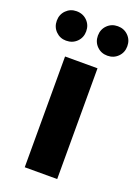

<svg xmlns="http://www.w3.org/2000/svg" viewBox="-159 -774 602 834"><g transform="rotate(20 142.0 -357.0)"><path d="M66 0V-512H216V0ZM46 -578Q18 -578 -1.5 -597.5Q-21 -617 -21 -646Q-21 -675 -1.5 -694.5Q18 -714 46 -714Q76 -714 95.5 -694.5Q115 -675 115 -646Q115 -617 95.5 -597.5Q76 -578 46 -578ZM237 -578Q208 -578 188.5 -597.5Q169 -617 169 -646Q169 -675 188.5 -694.5Q208 -714 237 -714Q266 -714 285.5 -694.5Q305 -675 305 -646Q305 -617 285.5 -597.5Q266 -578 237 -578Z"/></g></svg>

Font: DM Sans 12pt Black
Style: Regular
Weight: 900
Version: Version 4.004;gftools[0.9.30]